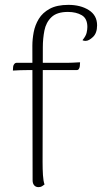

<svg xmlns="http://www.w3.org/2000/svg" viewBox="-20 -760 419 789"><path d="M138 9Q127 9 120.5 1.5Q114 -6 114 -19L113 -572Q113 -599 118.5 -628Q124 -657 139.5 -682.5Q155 -708 184.5 -724Q214 -740 261 -740Q311 -740 345 -718.5Q379 -697 379 -656Q379 -624 362 -608Q345 -592 332 -592Q329 -592 325.5 -592.5Q322 -593 319 -595Q333 -612 336 -625.5Q339 -639 339 -649Q339 -684 316 -697.5Q293 -711 259 -711Q214 -711 191.5 -689.5Q169 -668 162.5 -634.5Q156 -601 156 -566L155 -94Q155 -65 156.5 -40.5Q158 -16 163 -2Q158 2 152.5 5.5Q147 9 138 9ZM33 -470 34 -486Q35 -493 39 -497.5Q43 -502 48 -502H250Q254 -502 262 -502Q270 -502 279.5 -502.5Q289 -503 297 -503.5Q305 -504 309 -504L308 -488Q307 -481 304 -476.5Q301 -472 295 -472H93Q83 -472 63 -471.5Q43 -471 33 -470Z"/></svg>

Font: Arima ExtraLight
Style: Regular
Weight: 250
Designer: Joana Correia and Natanael Gama
Foundry: NDISCOVER
Version: Version 1.101;gftools[0.9.23]